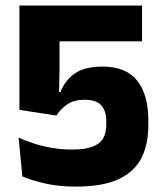

<svg xmlns="http://www.w3.org/2000/svg" viewBox="-20 -659 588 692"><path d="M254 13.5Q189.5 13.5 139.2 1.5Q89 -10.5 60.5 -23.5L47 -163Q70 -152.5 100.2 -142.5Q130.5 -132.5 166 -126.2Q201.5 -120 239.5 -120Q287 -120 314 -130.5Q341 -141 352 -160.8Q363 -180.5 363 -208.5V-222.5Q363 -260 344.5 -279.8Q326 -299.5 284.5 -299.5Q247.5 -299.5 223 -283.2Q198.5 -267 183.5 -242.5L50 -263V-639H492V-510H194.5V-409.5L193 -327.5H198Q214 -369 249.5 -394Q285 -419 349.5 -419Q434.5 -419 474.5 -368.2Q514.5 -317.5 514.5 -226.5V-205.5Q514.5 -138.5 489.5 -89.2Q464.5 -40 407.5 -13.2Q350.5 13.5 254 13.5Z"/></svg>

Font: Anek Malayalam Medium
Style: Bold
Weight: 700
Version: Version 1.003